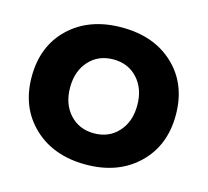

<svg xmlns="http://www.w3.org/2000/svg" viewBox="-85 -640 803 743"><g transform="rotate(15 316.5 -268.5)"><path d="M316.9 -543Q446.3 -543 525.6 -467.8Q605 -392.6 605 -269Q605 -146 525.4 -70.1Q445.8 5.9 316.9 5.9Q187.5 5.9 107.7 -70.1Q27.8 -146 27.8 -269Q27.8 -392.6 107.4 -467.8Q187 -543 316.9 -543ZM316.9 -415Q256.8 -415 219.5 -374Q182.1 -333 182.1 -267.1Q182.1 -201.2 219.5 -160.2Q256.8 -119.1 316.9 -119.1Q376.5 -119.1 413.8 -160.2Q451.2 -201.2 451.2 -267.1Q451.2 -333 413.8 -374Q376.5 -415 316.9 -415Z"/></g></svg>

Font: Montserrat arm SemiBold
Style: Regular
Weight: 600
Designer: Julieta Ulanovsky
Foundry: Julieta Ulanovsky
Version: Version 6.000;PS 006.000;hotconv 1.0.88;makeotf.lib2.5.64775